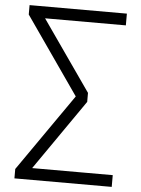

<svg xmlns="http://www.w3.org/2000/svg" viewBox="-59 -751 719 977"><g transform="rotate(5 300.5 -262.5)"><path d="M52 180V132L336 -276V-249L52 -657V-705H549V-645H120L121 -667L387 -286V-240L120 145L118 120H549V180Z"/></g></svg>

Font: Nunito Sans 9pt Light
Style: Regular
Weight: 300
Version: Version 3.101;gftools[0.9.27]